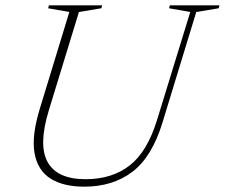

<svg xmlns="http://www.w3.org/2000/svg" viewBox="-20 -690 843 720"><path d="M163 -276Q123 -145 159 -81.5Q195 -18 300.5 -18Q400.5 -18 466.8 -70Q533 -122 569.5 -242L693.5 -645L614 -659L617 -670H803L800 -659L716 -645L589.5 -231Q550 -101.5 476.5 -45.8Q403 10 296 10Q217.5 10 169.2 -20.5Q121 -51 109.5 -115.8Q98 -180.5 129.5 -283L240 -645L160.5 -659L163.5 -670H363L360 -659L276 -645Z"/></svg>

Font: Newsreader 16pt ExtraLight
Style: Italic
Weight: 275
Italic angle: -17°
Designer: Hugues Gentile
Foundry: Production Type
Version: Version 1.003; ttfautohint (v1.8.3)